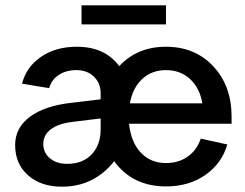

<svg xmlns="http://www.w3.org/2000/svg" viewBox="-20 -694 922 723"><path d="M287 -674H605V-602H287ZM37 -148Q37 -213 93 -254.5Q149 -296 250 -307L359 -320V-342Q359 -381 333.5 -405.5Q308 -430 268 -430Q229 -430 201.5 -412Q174 -394 165 -362L63 -379Q79 -442 134.5 -480Q190 -518 269 -518Q375 -518 429 -445Q497 -518 605 -518Q714 -518 783 -444.5Q852 -371 852 -255V-228H466Q473 -159 510 -119.5Q547 -80 605 -80Q652 -80 686.5 -104Q721 -128 736 -172L836 -150Q815 -78 753 -35Q691 8 605 8Q479 8 410 -87Q334 9 213 9Q134 9 85.5 -34Q37 -77 37 -148ZM143 -152Q143 -119 168 -98Q193 -77 233 -77Q291 -77 325 -112.5Q359 -148 359 -207V-248L253 -235Q201 -229 172 -207.5Q143 -186 143 -152ZM469 -305H742Q732 -363 695.5 -396.5Q659 -430 605 -430Q552 -430 516 -397Q480 -364 469 -305Z"/></svg>

Font: LT Superior Semi-bold
Style: Regular
Weight: 600
Designer: Daniel Lyons
Foundry: LyonsType
Version: Version 1.0